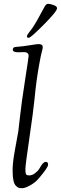

<svg xmlns="http://www.w3.org/2000/svg" viewBox="-20 -978 319 1006"><path d="M151 -833Q173 -866 212 -940Q221 -958 232 -958Q243 -958 261 -951.5Q279 -945 279 -935Q279 -919 210 -849.5Q141 -780 131 -780Q121 -780 121 -787Q121 -794 131 -806.5Q141 -819 151 -833ZM105 -705 76 -704Q47 -704 47 -717.5Q47 -731 62 -732Q102 -735 137 -741Q172 -747 183 -747Q204 -747 204 -731Q204 -723 199.5 -708Q195 -693 186.5 -646.5Q178 -600 172 -556.5Q166 -513 160.5 -455.5Q155 -398 134 -255Q113 -112 113 -92.5Q113 -73 116 -66Q119 -59 133.5 -59Q148 -59 163 -70Q178 -81 186 -94Q205 -130 220 -130Q232 -130 232 -115Q232 -100 182 -42Q164 -21 137.5 -6.5Q111 8 97.5 8Q84 8 78 6Q72 4 64 -4Q46 -19 46 -86Q46 -129 60 -202Q74 -275 76 -290Q78 -305 85.5 -373Q93 -441 111.5 -559.5Q130 -678 130 -685Q130 -705 105 -705Z"/></svg>

Font: Sorts Mill Goudy
Style: Italic
Weight: 400
Italic angle: -7.40001°
Version: Version 003.101